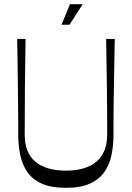

<svg xmlns="http://www.w3.org/2000/svg" viewBox="-20 -886 629 917"><path d="M295 11Q224 11 179.5 -9Q135 -29 110.5 -64.5Q86 -100 76.5 -146.5Q67 -193 67 -244Q67 -260 67 -293Q67 -326 66.5 -371Q66 -416 65.5 -470Q65 -524 64 -583Q63 -642 62 -700H102Q100 -586 99 -472Q98 -358 98 -244Q98 -200 110.5 -168Q123 -136 148 -114.5Q173 -93 210 -82Q247 -71 295 -71Q343 -71 379.5 -82Q416 -93 441 -114.5Q466 -136 479 -168Q492 -200 492 -244Q492 -358 490.5 -472Q489 -586 487 -700H528Q527 -642 526 -583Q525 -524 524 -470Q523 -416 522.5 -370.5Q522 -325 522 -292Q522 -259 522 -243Q522 -193 513 -147.5Q504 -102 479.5 -66Q455 -30 410.5 -9.5Q366 11 295 11ZM274 -768 314 -866H375L312 -768Z"/></svg>

Font: Ojuju
Style: Regular
Weight: 400
Designer: Chisaokwu Joboson, Mirko Velimirovic
Foundry: Udi Foundry
Version: Version 1.000